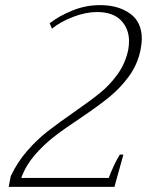

<svg xmlns="http://www.w3.org/2000/svg" viewBox="-20 -730 577 750"><path d="M22 -42Q48 -97 86.5 -141Q125 -185 165.5 -216.5Q206 -248 269 -292Q334 -337 372 -368Q410 -399 440 -441Q470 -483 481 -536Q484 -553 484 -569Q484 -618 452.5 -650.5Q421 -683 359 -683Q315 -683 265.5 -664Q216 -645 183 -618L174 -639Q211 -668 263 -689Q315 -710 371 -710Q442 -710 488 -677Q534 -644 534 -578Q534 -562 529 -535Q517 -477 483 -431Q449 -385 406.5 -350.5Q364 -316 293 -268Q231 -227 190.5 -195.5Q150 -164 115.5 -124Q81 -84 63 -35H405Q410 -51 424 -81Q438 -111 448 -126H462L427 0H14Z"/></svg>

Font: Trirong ExtraLight
Style: Italic
Weight: 275
Italic angle: -12°
Designer: Katatrad Team
Foundry: CadsonDemak
Version: Version 1.003